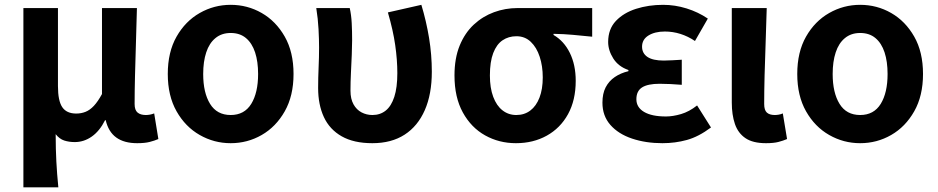

<svg xmlns="http://www.w3.org/2000/svg" viewBox="-20 -594 3981 815"><path d="M79.3 201.1V-559.8H226V-228.7Q226 -165.8 244.4 -138.9Q262.7 -112 303.6 -112Q324.8 -112 343 -119.3Q361.3 -126.5 378.4 -144.6Q395.5 -162.8 412.9 -194.8V-559.8H561.2Q559.7 -491.7 557.2 -417.3Q554.8 -342.9 553.1 -274Q551.4 -205.1 551.4 -152.6Q551.4 -126.6 564 -116.2Q576.5 -105.8 598.8 -105.8Q606.8 -105.8 615.7 -107.3Q624.5 -108.8 634.5 -112.6L652.2 -3.8Q635.8 3.3 615.3 8.5Q594.8 13.8 562.3 13.8Q506.6 13.8 473.4 -10.4Q440.2 -34.5 428.7 -83.8H426Q403.2 -38.1 369.8 -14.5Q336.3 9.1 297.4 9.1Q273.1 9.1 252.7 2.5Q232.3 -4.1 216.3 -24.5Q216.3 9.1 217.1 37.5Q217.9 65.9 219.2 91.9Q220.5 117.8 222.6 144.4Q224.8 171 227.6 201.1Z M959.2 13.8Q888.7 13.8 827.8 -21Q766.8 -55.7 729.5 -121.5Q692.2 -187.3 692.2 -279.9Q692.2 -373.1 729.5 -438.6Q766.8 -504.1 827.8 -538.8Q888.7 -573.5 959.2 -573.5Q1030.4 -573.5 1090.9 -538.8Q1151.4 -504.1 1188.7 -438.6Q1226 -373.1 1226 -279.9Q1226 -187.3 1188.7 -121.5Q1151.4 -55.7 1090.9 -21Q1030.4 13.8 959.2 13.8ZM959.2 -105.8Q1017.3 -105.8 1046.5 -153.1Q1075.6 -200.4 1075.6 -279.9Q1075.6 -332.7 1062.8 -371.7Q1049.9 -410.7 1024.2 -432.3Q998.5 -454 959.2 -454Q920.7 -454 894.5 -432.3Q868.2 -410.7 855.4 -371.7Q842.5 -332.7 842.5 -279.9Q842.5 -200.4 871.7 -153.1Q900.8 -105.8 959.2 -105.8Z M1560.5 13.8Q1481.7 13.8 1430.4 -15.4Q1379.2 -44.5 1354.8 -97.1Q1330.4 -149.8 1330.4 -220.4Q1330.4 -264.1 1332.4 -307.1Q1334.4 -350 1334.4 -392.9Q1334.4 -426.4 1332.1 -470.4Q1329.8 -514.3 1322.5 -559.8H1464.6Q1471.1 -531 1472.9 -496.6Q1474.7 -462.3 1474.7 -423Q1474.7 -398.2 1473.2 -361.9Q1471.7 -325.5 1469.7 -285.5Q1467.7 -245.4 1467.7 -209Q1467.7 -174.3 1480.6 -151.1Q1493.5 -128 1514.8 -116.9Q1536 -105.8 1561 -105.8Q1593.7 -105.8 1617.3 -124.6Q1640.8 -143.3 1653.7 -182.8Q1666.6 -222.4 1666.6 -283.6Q1666.6 -339.7 1657.6 -402.4Q1648.7 -465.1 1626.5 -541.3L1768.6 -573.5Q1789.5 -504.4 1801.3 -432.9Q1813 -361.3 1813 -289.7Q1813 -194.4 1783.2 -126.5Q1753.4 -58.5 1697.5 -22.4Q1641.5 13.8 1560.5 13.8Z M2170.1 13.8Q2098.6 13.8 2039.3 -19.3Q1980 -52.3 1944.6 -116.7Q1909.2 -181.1 1909.2 -273.4Q1909.2 -346.7 1931.2 -400.5Q1953.2 -454.2 1991 -489.4Q2028.9 -524.6 2076.9 -542.2Q2124.9 -559.8 2177 -559.8H2493.7V-438.2Q2447.7 -442.7 2410.9 -446.2Q2374 -449.6 2329.6 -450.4V-445.6Q2373.9 -420.1 2398.8 -369.5Q2423.8 -318.8 2423.8 -250.8Q2423.8 -168.7 2391.1 -109.3Q2358.4 -50 2300.8 -18.1Q2243.3 13.8 2170.1 13.8ZM2171.6 -105.8Q2205.9 -105.8 2231 -124.8Q2256.1 -143.7 2270 -179.6Q2283.9 -215.4 2283.9 -265.6Q2283.9 -313.5 2270.9 -353.1Q2258 -392.7 2233.1 -416.4Q2208.2 -440.2 2172.1 -440.2Q2138.8 -440.2 2113.3 -423Q2087.9 -405.9 2073.7 -368.9Q2059.5 -331.9 2059.5 -273.4Q2059.5 -220.9 2073.6 -183.1Q2087.7 -145.3 2113 -125.6Q2138.3 -105.8 2171.6 -105.8Z M2791.9 13.8Q2721.1 13.8 2663 -5.7Q2604.9 -25.2 2571 -63.7Q2537.2 -102.2 2537.2 -158.2Q2537.2 -196.6 2550.9 -223.3Q2564.7 -250 2589.7 -267Q2614.6 -284 2647.5 -291.8V-296.8Q2604.9 -311.5 2583.2 -345.9Q2561.5 -380.4 2561.5 -415.9Q2561.5 -470.3 2594.2 -505Q2626.9 -539.6 2680 -556.6Q2733.1 -573.5 2794.8 -573.5Q2845.1 -573.5 2894.4 -558.2Q2943.6 -542.9 2984.6 -515.1L2930 -420Q2900.6 -439.8 2868.4 -450Q2836.1 -460.2 2802.1 -460.2Q2759.7 -460.2 2732.5 -443.3Q2705.4 -426.4 2705.4 -396Q2705.4 -367.9 2728.2 -352.4Q2751.1 -336.9 2797.6 -336.9Q2815 -336.9 2834.9 -338.2Q2854.8 -339.5 2874 -340.5V-234Q2849.4 -236 2825.8 -237.2Q2802.2 -238.4 2780.1 -238.4Q2729.8 -238.4 2705.5 -223Q2681.3 -207.6 2681.3 -172.6Q2681.3 -138.3 2714 -118.9Q2746.7 -99.6 2806.8 -99.6Q2836.3 -99.6 2871 -109.8Q2905.6 -120 2939 -146.4L2998 -52.9Q2945.2 -13.5 2895.7 0.1Q2846.2 13.8 2791.9 13.8Z M3231.5 13.8Q3175.8 13.8 3144.4 -7.5Q3113 -28.7 3099.6 -67.7Q3086.3 -106.6 3086.3 -158.8V-559.8H3234.6Q3233 -491.7 3230.1 -417.3Q3227.1 -342.9 3225.5 -274Q3223.8 -205.1 3223.8 -152.6Q3223.8 -126.6 3235.1 -116.2Q3246.5 -105.8 3268.8 -105.8Q3276 -105.8 3285.3 -107.3Q3294.5 -108.8 3302.9 -112.6L3320.9 -3.8Q3304.5 3.3 3284.4 8.5Q3264.2 13.8 3231.5 13.8Z M3631.2 13.8Q3560.7 13.8 3499.8 -21Q3438.8 -55.7 3401.5 -121.5Q3364.2 -187.3 3364.2 -279.9Q3364.2 -373.1 3401.5 -438.6Q3438.8 -504.1 3499.8 -538.8Q3560.7 -573.5 3631.2 -573.5Q3702.4 -573.5 3762.9 -538.8Q3823.4 -504.1 3860.7 -438.6Q3898 -373.1 3898 -279.9Q3898 -187.3 3860.7 -121.5Q3823.4 -55.7 3762.9 -21Q3702.4 13.8 3631.2 13.8ZM3631.2 -105.8Q3689.3 -105.8 3718.5 -153.1Q3747.6 -200.4 3747.6 -279.9Q3747.6 -332.7 3734.8 -371.7Q3721.9 -410.7 3696.2 -432.3Q3670.5 -454 3631.2 -454Q3592.7 -454 3566.5 -432.3Q3540.2 -410.7 3527.4 -371.7Q3514.5 -332.7 3514.5 -279.9Q3514.5 -200.4 3543.7 -153.1Q3572.8 -105.8 3631.2 -105.8Z"/></svg>

Font: Noto Sans TC Thin
Style: Regular
Weight: 100
Designer: Ryoko NISHIZUKA 西塚涼子 (kana, bopomofo & ideographs); Paul D. Hunt (Latin, Greek & Cyrillic); Sandoll Communications 산돌커뮤니
Foundry: Adobe
Version: Version 2.004-H2;hotconv 1.0.118;makeotfexe 2.5.65603